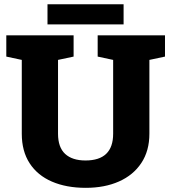

<svg xmlns="http://www.w3.org/2000/svg" viewBox="-20 -878 809 908"><path d="M385.3 10.3Q293.5 10.3 225.3 -19.3Q157.2 -48.8 120.1 -106Q83 -163.1 83 -245.6V-594.7L9.8 -610.4V-710.9H328.1V-610.4L254.4 -594.7V-245.6Q254.4 -181.2 288.1 -150.1Q321.8 -119.1 384.3 -119.1Q515.1 -119.1 515.1 -245.6V-594.7L441.9 -610.4V-710.9H760.3V-610.4L686.5 -594.7V-245.6Q686.5 -164.6 648.4 -107.2Q610.4 -49.8 542.7 -19.8Q475.1 10.3 385.3 10.3ZM204.6 -762.7V-857.9H564.5V-762.7Z"/></svg>

Font: Roboto Slab Black
Style: Regular
Weight: 900
Designer: Google
Version: Version 2.000; ttfautohint (v1.8.1.43-b0c9)